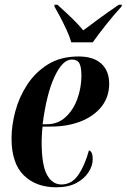

<svg xmlns="http://www.w3.org/2000/svg" viewBox="-20 -786 538 816"><path d="M219 10Q133 10 81 -41Q29 -92 29 -198Q29 -252 45 -312.5Q61 -373 95.5 -426Q130 -479 184 -512.5Q238 -546 314 -546Q377 -546 410.5 -515.5Q444 -485 444 -430Q444 -374 411.5 -333Q379 -292 323 -270Q267 -248 195 -248H161Q160 -243 159 -230Q158 -217 157.5 -203.5Q157 -190 157 -182Q157 -85 179.5 -43.5Q202 -2 241 -2Q285 -2 313 -43Q341 -84 358 -147Q365 -145 369.5 -136.5Q374 -128 374 -108Q374 -82 356.5 -54.5Q339 -27 305 -8.5Q271 10 219 10ZM179 -258Q226 -258 259 -288.5Q292 -319 309 -366.5Q326 -414 326 -464Q326 -502 317 -517.5Q308 -533 285 -533Q246 -533 212 -460.5Q178 -388 161 -258ZM283 -606Q276 -631 262.5 -660Q249 -689 235 -715.5Q221 -742 211 -759L212 -766H224Q263 -731 289 -705.5Q315 -680 334 -657Q361 -677 398 -704.5Q435 -732 485 -766H498L497 -759Q459 -717 429.5 -679.5Q400 -642 374 -606Z"/></svg>

Font: Noto Serif Display ExtraCondensed
Style: Bold Italic
Weight: 700
Width: 2
Italic angle: -12°
Designer: Monotype Design Team
Foundry: Monotype Imaging Inc.
Version: Version 2.009